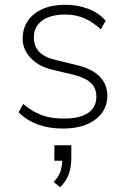

<svg xmlns="http://www.w3.org/2000/svg" viewBox="-20 -532 532 805"><path d="M244 7Q127 7 58 -61L77 -96Q117 -63 155.5 -49Q194 -35 247 -35Q315 -35 349.5 -58.5Q384 -82 384 -127Q384 -163 361 -184.5Q338 -206 287 -219L202 -239Q144 -252 109.5 -288Q75 -324 75 -370Q75 -413 97 -445Q119 -477 159 -494.5Q199 -512 254 -512Q305 -512 350 -495Q395 -478 423 -445L403 -409Q369 -440 333.5 -455.5Q298 -471 254 -471Q191 -471 156.5 -445.5Q122 -420 122 -376Q122 -338 144 -315Q166 -292 212 -281L298 -260Q364 -245 397 -212Q430 -179 430 -130Q430 -69 380 -31Q330 7 244 7ZM279 77V131Q279 165 269.5 195Q260 225 232 253L205 231Q229 205 235 182.5Q241 160 241 135L259 142H208V77Z"/></svg>

Font: Muli ExtraLight
Style: Regular
Weight: 250
Designer: Vernon Adams
Foundry: Vernon Adams
Version: Version 2.100; ttfautohint (v1.8.1.43-b0c9)